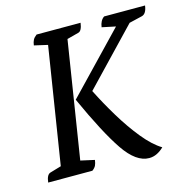

<svg xmlns="http://www.w3.org/2000/svg" viewBox="-98 -736 830 843"><g transform="rotate(-15 317.0 -315.0)"><path d="M479 11Q420 11 364.5 -70.5Q309 -152 233 -320L487 -585L425 -598Q429 -628 448 -641H634Q629 -604 608 -599L549 -585L313 -338Q344 -276 383 -211.5Q422 -147 464 -95.5Q506 -44 546 -20Q532 -6 515 2.5Q498 11 479 11ZM22 0Q26 -35 43 -40L94 -55L178 -584L117 -598Q119 -613 124 -622.5Q129 -632 141 -641H341Q336 -605 320 -601L267 -587L183 -57L246 -43Q244 -28 239.5 -18.5Q235 -9 223 0Z"/></g></svg>

Font: Petrona Medium
Style: Italic
Weight: 500
Italic angle: -9°
Designer: Ringo R. Seeber
Foundry: Ringo R. Seeber
Version: Version 2.001; ttfautohint (v1.8.3)